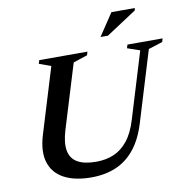

<svg xmlns="http://www.w3.org/2000/svg" viewBox="-93 -957 1040 1059"><g transform="rotate(-10 427.0 -427.0)"><path d="M237 -268Q217 -201 225.2 -156.5Q233.5 -112 271.2 -90.2Q309 -68.5 375.5 -68.5Q430 -68.5 474.2 -87.2Q518.5 -106 552.5 -148.5Q586.5 -191 608 -262.5L720.5 -631.5L650.5 -655.5L656.5 -675H853.5L847.5 -655.5L768.5 -630.5L649 -238.5Q623 -151.5 578.8 -96Q534.5 -40.5 473.5 -14.2Q412.5 12 334.5 12Q241.5 12 181.8 -20Q122 -52 102.8 -114.2Q83.5 -176.5 111 -266.5L222.5 -631.5L156.5 -655.5L162.5 -675H432.5L426.5 -655.5L347.5 -629.5ZM517.5 -742 600.5 -866.5H731.5L729 -853.5L559 -742Z"/></g></svg>

Font: Newsreader 24pt SemiBold
Style: Italic
Weight: 600
Italic angle: -17°
Designer: Hugues Gentile
Foundry: Production Type
Version: Version 1.003